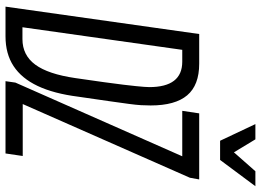

<svg xmlns="http://www.w3.org/2000/svg" viewBox="-142 -782 925 680"><g transform="rotate(90 320.0 -442.5)"><path d="M4 0 101 -686H206Q282 -686 318 -643.5Q354 -601 354 -514Q354 -497 353 -480Q352 -463 348.5 -437Q345 -411 339 -368.5Q333 -326 323 -258Q312 -171 285 -114Q258 -57 214.5 -28.5Q171 0 109 0ZM77 -60H119Q176 -60 209.5 -105.5Q243 -151 257 -247Q266 -307 271.5 -348.5Q277 -390 280.5 -417.5Q284 -445 285.5 -462Q287 -479 288 -489.5Q289 -500 289 -509Q289 -626 199 -626H157ZM268 0 273 -35 534 -626H373L382 -686H616L610 -653L349 -61H533L524 0ZM479 -760 420 -885H474L520 -809L587 -885H640L547 -760Z"/></g></svg>

Font: Chivo Mono Medium ExtraLight
Style: Italic
Weight: 250
Italic angle: -8.05°
Monospace: yes
Version: Version 1.008